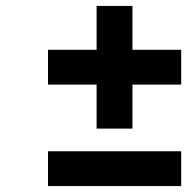

<svg xmlns="http://www.w3.org/2000/svg" viewBox="-20 -628 655 648"><path d="M306 -194V-342.5H142V-460H306V-608H427V-460H591.5V-342.5H427V-194ZM142 0V-117.5H591.5V0Z"/></svg>

Font: Overpass
Style: Bold Italic
Weight: 700
Italic angle: -10°
Designer: Delve Withrington, Dave Bailey, Thomas Jockin
Foundry: Delve Fonts LLC
Version: Version 4.000; ttfautohint (v1.8.3)